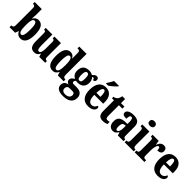

<svg xmlns="http://www.w3.org/2000/svg" viewBox="308 -2318 4103 4103"><g transform="rotate(45 2360.0 -266.5)"><path d="M216 -78H210L181 0H13V-53H18Q45 -53 62 -67.5Q79 -82 79 -123V-641Q79 -680 63 -693.5Q47 -707 17 -707H13V-760H228V-589Q228 -540 221 -468H225Q265 -548 349 -548Q430 -548 471.5 -480Q513 -412 513 -270Q513 10 344 10Q257 10 216 -78ZM365 -272Q365 -377 349 -427.5Q333 -478 298 -478Q258 -478 242.5 -428.5Q227 -379 227 -271Q227 -164 243 -113Q259 -62 299 -62Q365 -62 365 -272Z M623 -188V-413Q623 -443 619.5 -457.5Q616 -472 606 -477.5Q596 -483 575 -483H572V-536H771V-215Q771 -139 782 -106.5Q793 -74 823 -74Q884 -74 884 -227V-419Q884 -459 873 -471Q862 -483 837 -483H834V-536H1031V-116Q1031 -76 1043.5 -64.5Q1056 -53 1082 -53H1090V0H911L889 -72H885Q866 -30 836.5 -10Q807 10 763 10Q689 10 656 -38Q623 -86 623 -188Z M1147 -267Q1147 -409 1190 -478.5Q1233 -548 1313 -548Q1356 -548 1384 -528Q1412 -508 1431 -472H1435Q1433 -503 1433 -583V-644Q1433 -682 1416 -694.5Q1399 -707 1368 -707H1360V-760H1581V-130Q1581 -86 1595.5 -69.5Q1610 -53 1642 -53H1649V0H1473L1448 -78H1444Q1424 -35 1393 -12.5Q1362 10 1316 10Q1147 10 1147 -267ZM1433 -269Q1433 -375 1417 -426Q1401 -477 1361 -477Q1327 -477 1311.5 -424.5Q1296 -372 1296 -268Q1296 -162 1311 -112Q1326 -62 1361 -62Q1401 -62 1417 -113Q1433 -164 1433 -269Z M1655 99Q1655 47 1686 15Q1717 -17 1770 -23Q1740 -36 1721 -55Q1702 -74 1702 -106Q1702 -137 1723.5 -161Q1745 -185 1786 -209Q1743 -226 1716.5 -266Q1690 -306 1690 -364Q1690 -549 1877 -549Q1909 -549 1933 -542Q1957 -535 1981 -521Q2009 -551 2028 -565Q2047 -579 2076 -579Q2103 -579 2118 -562Q2133 -545 2133 -521Q2133 -494 2118.5 -477Q2104 -460 2072 -460Q2072 -481 2063 -493Q2054 -505 2043 -505Q2029 -505 2014 -494Q2062 -444 2062 -369Q2062 -285 2016 -237Q1970 -189 1877 -189Q1866 -189 1851 -190.5Q1836 -192 1829 -194Q1819 -187 1810.5 -172.5Q1802 -158 1802 -141Q1802 -123 1813 -114.5Q1824 -106 1842 -106H1938Q2023 -106 2065.5 -66.5Q2108 -27 2108 44Q2108 135 2045 185Q1982 235 1858 235Q1757 235 1706 200.5Q1655 166 1655 99ZM1933 -365Q1933 -427 1921 -458.5Q1909 -490 1876 -490Q1843 -490 1830.5 -457.5Q1818 -425 1818 -364Q1818 -306 1830.5 -276.5Q1843 -247 1875 -247Q1909 -247 1921 -276Q1933 -305 1933 -365ZM1994 78Q1994 16 1935 16H1833Q1808 16 1787.5 35.5Q1767 55 1767 96Q1767 134 1793.5 155Q1820 176 1861 176Q1924 176 1959 149.5Q1994 123 1994 78Z M2167 -265Q2167 -404 2223 -476.5Q2279 -549 2382 -549Q2478 -549 2531.5 -486.5Q2585 -424 2585 -307V-258H2316Q2317 -158 2345.5 -110Q2374 -62 2429 -62Q2503 -62 2537 -149Q2551 -144 2560 -133Q2569 -122 2569 -105Q2569 -77 2550.5 -50.5Q2532 -24 2492 -7Q2452 10 2392 10Q2280 10 2223.5 -61.5Q2167 -133 2167 -265ZM2440 -320Q2441 -399 2427.5 -442.5Q2414 -486 2386 -486Q2355 -486 2337 -442.5Q2319 -399 2318 -320ZM2321 -619Q2349 -665 2348 -663Q2365 -689 2381.5 -717.5Q2398 -746 2406 -766H2555V-756Q2540 -731 2487 -684Q2434 -637 2388 -606H2321Z M2696 -148V-473H2635V-520Q2665 -521 2687.5 -534Q2710 -547 2724 -565Q2751 -599 2761 -660H2845V-536H2949V-473H2845V-159Q2845 -112 2855.5 -92.5Q2866 -73 2894 -73Q2930 -73 2957 -82V-15Q2937 -5 2905 2.5Q2873 10 2831 10Q2765 10 2730.5 -27Q2696 -64 2696 -148Z M3007 -153Q3007 -234 3052 -273Q3097 -312 3190 -316L3258 -319V-374Q3258 -431 3246.5 -459.5Q3235 -488 3209 -488Q3185 -488 3173 -460Q3161 -432 3161 -380Q3100 -380 3070.5 -396Q3041 -412 3041 -447Q3041 -497 3091.5 -523Q3142 -549 3222 -549Q3316 -549 3361 -509.5Q3406 -470 3406 -379V-123Q3406 -83 3416.5 -68Q3427 -53 3455 -53H3458V0H3285L3266 -69H3258Q3226 -24 3202.5 -7Q3179 10 3137 10Q3080 10 3043.5 -32Q3007 -74 3007 -153ZM3259 -191V-266L3229 -263Q3190 -259 3174 -232Q3158 -205 3158 -149Q3158 -59 3195 -59Q3223 -59 3241 -95.5Q3259 -132 3259 -191Z M3546 -698Q3546 -733 3568 -750.5Q3590 -768 3626 -768Q3662 -768 3685 -750.5Q3708 -733 3708 -698Q3708 -664 3684.5 -646Q3661 -628 3626 -628Q3590 -628 3568 -645.5Q3546 -663 3546 -698ZM3492 -53H3501Q3529 -53 3543 -69Q3557 -85 3557 -125V-415Q3557 -453 3543 -468Q3529 -483 3503 -483H3489V-536H3704V-125Q3704 -84 3718 -68.5Q3732 -53 3758 -53H3767V0H3492Z M3795 -53H3799Q3830 -53 3844.5 -67Q3859 -81 3859 -125V-415Q3859 -457 3846.5 -470Q3834 -483 3804 -483H3801V-536H3984L4001 -437H4005Q4025 -493 4056 -520.5Q4087 -548 4134 -548Q4179 -548 4201 -523.5Q4223 -499 4223 -458Q4223 -414 4192.5 -392Q4162 -370 4107 -370Q4107 -414 4099.5 -433.5Q4092 -453 4070 -453Q4042 -453 4025 -399Q4008 -345 4008 -277V-120Q4008 -79 4020.5 -66Q4033 -53 4059 -53H4088V0H3795Z M4270 -265Q4270 -404 4326 -476.5Q4382 -549 4485 -549Q4581 -549 4634.5 -486.5Q4688 -424 4688 -307V-258H4419Q4420 -158 4448.5 -110Q4477 -62 4532 -62Q4606 -62 4640 -149Q4654 -144 4663 -133Q4672 -122 4672 -105Q4672 -77 4653.5 -50.5Q4635 -24 4595 -7Q4555 10 4495 10Q4383 10 4326.5 -61.5Q4270 -133 4270 -265ZM4543 -320Q4544 -399 4530.5 -442.5Q4517 -486 4489 -486Q4458 -486 4440 -442.5Q4422 -399 4421 -320Z"/></g></svg>

Font: Noto Serif CondExtraBold
Style: Regular
Weight: 800
Width: 3
Designer: Monotype Design Team
Foundry: Monotype Imaging Inc.
Version: Version 1.001